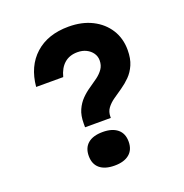

<svg xmlns="http://www.w3.org/2000/svg" viewBox="-145 -948 1039 1086"><g transform="rotate(-20 375.0 -405.0)"><path d="M433 -252H278V-274Q278 -323 293 -356Q308 -389 331 -412.5Q354 -436 381 -454Q408 -472 431.5 -489.5Q455 -507 470 -528.5Q485 -550 485 -580Q485 -604 471.5 -623.5Q458 -643 435 -654.5Q412 -666 382 -666Q334 -666 303 -639Q272 -612 259 -561H96Q107 -682 183 -750.5Q259 -819 384 -819Q465 -819 525.5 -788.5Q586 -758 620 -704.5Q654 -651 654 -581Q654 -529 638 -492.5Q622 -456 597 -431Q572 -406 543.5 -386.5Q515 -367 490 -349.5Q465 -332 449 -310.5Q433 -289 433 -259ZM362 9Q304 9 273 -17Q242 -43 242 -92Q242 -141 273 -167Q304 -193 362 -193Q419 -193 450.5 -167Q482 -141 482 -92Q482 -43 450.5 -17Q419 9 362 9Z"/></g></svg>

Font: Martian Mono SemiExpanded SemiExpanded
Style: Bold
Weight: 700
Width: 6
Monospace: yes
Version: Version 1.000